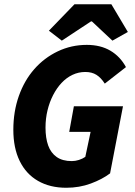

<svg xmlns="http://www.w3.org/2000/svg" viewBox="-20 -875 640 907"><path d="M293 12Q216 12 159.5 -20.5Q103 -53 73 -114.5Q43 -176 43 -262Q43 -348 69 -421.5Q95 -495 142 -548.5Q189 -602 253 -632.5Q317 -663 390 -663Q455 -663 501.5 -635.5Q548 -608 575 -558L475 -480Q457 -508 435.5 -521.5Q414 -535 383 -535Q351 -535 322.5 -521.5Q294 -508 271 -483.5Q248 -459 231 -426Q214 -393 204.5 -354Q195 -315 195 -272Q195 -223 207.5 -188Q220 -153 247.5 -133.5Q275 -114 319 -114Q336 -114 353 -119.5Q370 -125 383 -134L408 -252H307L329 -373H561L500 -56Q463 -28 409 -8Q355 12 293 12ZM272 -683 211 -730 332 -855H506L584 -724L511 -683L414 -774H410Z"/></svg>

Font: Source Code Pro ExtraLight ExtraBold
Style: Italic
Weight: 800
Italic angle: -11°
Monospace: yes
Version: Version 1.016;hotconv 1.0.116;makeotfexe 2.5.65601